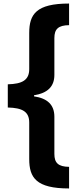

<svg xmlns="http://www.w3.org/2000/svg" viewBox="-20 -871 446 1084"><path d="M370 193V71C309 70 287 49 287 -2V-212C287 -280 247 -316 172 -327V-333C247 -345 287 -381 287 -448V-656C287 -707 309 -728 370 -729V-851C184 -851 145 -790 145 -685V-481C145 -419 106 -397 24 -395V-264C106 -262 145 -241 145 -179V27C145 132 184 193 370 193Z"/></svg>

Font: Noto Sans Tamil UI ExtraBold
Style: Regular
Weight: 800
Designer: Jelle Bosma - Monotype Design Team
Foundry: Monotype Imaging Inc.
Version: Version 2.004